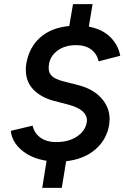

<svg xmlns="http://www.w3.org/2000/svg" viewBox="-20 -800 598 923"><path d="M204 -27Q129 -39 83 -79Q37 -119 32 -171L137 -196Q144 -161 173.5 -139Q203 -117 251 -117Q309 -117 349 -143Q389 -169 397 -211L398 -221Q398 -273 309 -297L236 -316Q175 -333 139.5 -370.5Q104 -408 104 -466Q104 -481 107 -497Q121 -574 174 -620.5Q227 -667 313 -675L331 -780H425L407 -672Q471 -660 509.5 -622.5Q548 -585 558 -532L454 -505Q447 -540 419 -561.5Q391 -583 346 -583Q288 -583 251 -552.5Q214 -522 214 -473Q214 -448 230.5 -433.5Q247 -419 281 -410L355 -391Q427 -373 467 -328.5Q507 -284 507 -227Q507 -219 505 -201Q493 -129 439 -82Q385 -35 298 -25L277 103H183Z"/></svg>

Font: Oak Sans Semibold
Style: Italic
Weight: 600
Italic angle: -9.49998°
Foundry: Erik Kennedy, Walven
Version: Version 1.000